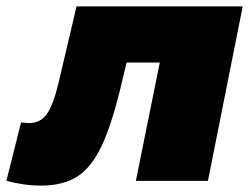

<svg xmlns="http://www.w3.org/2000/svg" viewBox="-65 -567 781 602"><path d="M696 -547 587 0H361L436 -371H332L315 -300Q285 -175 253 -108Q221 -41 176.5 -13Q132 15 62 15Q12 15 -45 0L1 -183Q21 -181 25 -181Q62 -181 82 -209.5Q102 -238 119 -309L175 -547Z"/></svg>

Font: Montserrat Alternates Black
Style: Italic
Weight: 900
Italic angle: -11.3°
Designer: Julieta Ulanovsky
Foundry: Julieta Ulanovsky
Version: Version 7.200